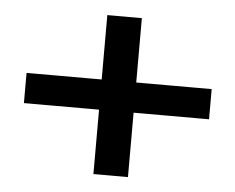

<svg xmlns="http://www.w3.org/2000/svg" viewBox="-41 -601 682 557"><g transform="rotate(5 300.5 -322.5)"><path d="M350.6 -366.2Q350.6 -366.2 350.6 -401.4Q350.6 -435.5 350.6 -473.6Q350.6 -505.9 350.6 -529.3Q350.6 -553.7 350.6 -553.7Q350.6 -553.7 337.9 -553.7Q325.2 -553.7 307.6 -553.7Q288.1 -553.7 268.6 -553.7Q250 -553.7 250 -553.7Q250 -553.7 250 -519.5Q250 -484.4 250 -446.3Q250 -414.1 250 -390.6Q250 -366.2 250 -366.2Q250 -366.2 210 -366.2Q168.9 -366.2 124 -366.2Q87.9 -366.2 59.6 -366.2Q31.2 -366.2 31.2 -366.2Q31.2 -366.2 31.2 -322.3Q31.2 -278.3 31.2 -278.3Q31.2 -278.3 59.6 -278.3Q87.9 -278.3 124 -278.3Q168.9 -278.3 210 -278.3Q250 -278.3 250 -278.3Q250 -278.3 250 -253.9Q250 -229.5 250 -198.2Q250 -160.2 250 -126Q250 -90.8 250 -90.8Q250 -90.8 268.6 -90.8Q288.1 -90.8 307.6 -90.8Q325.2 -90.8 337.9 -90.8Q350.6 -90.8 350.6 -90.8Q350.6 -90.8 350.6 -115.2Q350.6 -139.6 350.6 -170.9Q350.6 -209 350.6 -243.2Q350.6 -278.3 350.6 -278.3Q350.6 -278.3 379.9 -278.3Q408.2 -278.3 444.3 -278.3Q489.3 -278.3 529.3 -278.3Q570.3 -278.3 570.3 -278.3Q570.3 -278.3 570.3 -322.3Q570.3 -366.2 570.3 -366.2Q570.3 -366.2 529.3 -366.2Q489.3 -366.2 444.3 -366.2Q408.2 -366.2 379.9 -366.2Q350.6 -366.2 350.6 -366.2Z"/></g></svg>

Font: umazing
Style: Display
Weight: 400
Designer: umazing